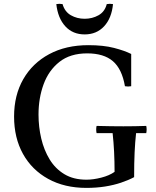

<svg xmlns="http://www.w3.org/2000/svg" viewBox="-20 -946 799 982"><path d="M728 -302Q732 -284 728 -265H676Q671 -220 668.5 -166.5Q666 -113 666 -40Q636 -24 598.5 -11.5Q561 1 517 8Q473 15 422 15Q310 15 226.5 -31Q143 -77 97.5 -159Q52 -241 52 -350Q52 -459 99 -541Q146 -623 231.5 -669Q317 -715 432 -715Q509 -715 563 -701Q617 -687 651 -670V-505Q635 -502 619 -505Q604 -593 557.5 -633Q511 -673 426 -673Q339 -673 284 -629.5Q229 -586 203 -515Q177 -444 177 -360Q177 -297 191 -237.5Q205 -178 234 -130.5Q263 -83 309.5 -55Q356 -27 422 -27Q457 -27 498 -37.5Q539 -48 566 -67Q566 -120 563.5 -170Q561 -220 556 -265H474Q470 -284 474 -302Q509 -301 546.5 -300.5Q584 -300 611 -300Q646 -300 670 -300.5Q694 -301 728 -302ZM526 -925Q542 -928 558 -925Q551 -853 512.5 -811.5Q474 -770 413 -770Q352 -770 314 -811.5Q276 -853 268 -925Q284 -928 300 -925Q311 -886 342.5 -868Q374 -850 413 -850Q452 -850 484 -868Q516 -886 526 -925Z"/></svg>

Font: Poltawski Nowy
Style: Regular
Weight: 400
Designer: Adam Pótawski, Mateusz Machalski, Borys Kosmynka, Ania Wieluska
Foundry: Capitalics.wtf
Version: Version 1.001;gftools[0.9.25]